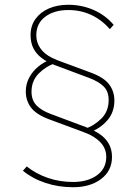

<svg xmlns="http://www.w3.org/2000/svg" viewBox="-20 -723 579 804"><path d="M435 -304Q435 -340 414.5 -360.5Q394 -381 355 -396L208 -451Q177 -463 154.5 -480Q132 -497 120 -520.5Q108 -544 108 -576Q108 -615 128.5 -643.5Q149 -672 184.5 -687.5Q220 -703 266 -703Q322 -703 371.5 -681.5Q421 -660 456 -619L440 -601Q406 -640 362 -660.5Q318 -681 266 -681Q207 -681 169.5 -653Q132 -625 132 -575Q132 -546 148.5 -521.5Q165 -497 199 -480Q210 -476 220 -471L363 -418Q416 -398 437.5 -369Q459 -340 459 -302Q459 -253 429.5 -219Q400 -185 354 -168L334 -183Q374 -196 404.5 -226.5Q435 -257 435 -304ZM76 -8 92 -26Q131 5 180.5 22Q230 39 286 39Q347 39 386 11Q425 -17 425 -67Q425 -96 407.5 -119Q390 -142 354 -160Q352 -161 327 -171L184 -224Q131 -244 109.5 -273Q88 -302 88 -340Q88 -371 102 -397.5Q116 -424 139.5 -443.5Q163 -463 192 -474L213 -459Q173 -446 142.5 -415.5Q112 -385 112 -339Q112 -303 133 -281.5Q154 -260 192 -246L339 -191Q373 -178 397.5 -161.5Q422 -145 435.5 -121Q449 -97 449 -66Q449 -8 403.5 26.5Q358 61 286 61Q225 61 170.5 43Q116 25 76 -8Z"/></svg>

Font: Easer Grotesk Variable
Style: Regular
Weight: 400
Designer: Boardeaser, Bonnie Shaver-Troup, Thomas Jockin
Foundry: Lexend
Version: Version 1.001;Glyphs 3.1.2 (3151)